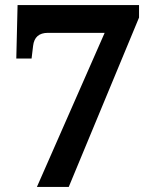

<svg xmlns="http://www.w3.org/2000/svg" viewBox="-20 -734 599 754"><path d="M125 0 391 -605H168Q116 -605 110 -554L104 -504H44L49 -714H526V-665L250 0Z"/></svg>

Font: Noto Serif Vithkuqi
Style: Bold
Weight: 700
Version: Version 1.005